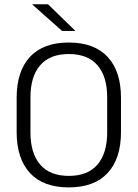

<svg xmlns="http://www.w3.org/2000/svg" viewBox="-20 -844 628 876"><path d="M294 11Q177.5 11 116.8 -54.5Q56 -120 56 -241.5V-398Q56 -519 116.8 -584.5Q177.5 -650 294 -650Q410 -650 471 -584.5Q532 -519 532 -398V-241.5Q532 -120 471 -54.5Q410 11 294 11ZM294 -41.5Q380.5 -41.5 424.8 -93.2Q469 -145 469 -239.5V-400Q469 -495 424.8 -546.2Q380.5 -597.5 294 -597.5Q207.5 -597.5 163.2 -546.2Q119 -495 119 -400V-239.5Q119 -145 163.2 -93.2Q207.5 -41.5 294 -41.5ZM199 -824.5 323 -704V-703H263L127.5 -823.5V-824.5Z"/></svg>

Font: Anek Tamil Light
Style: Regular
Weight: 300
Designer: Aadarsh Rajan (Tamil), Yesha Goshar (Latin)
Foundry: Ek Type
Version: Version 1.003